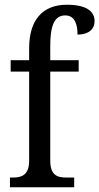

<svg xmlns="http://www.w3.org/2000/svg" viewBox="-20 -790 419 810"><path d="M22 0H293V-41H260C222 -41 192 -50 192 -113V-488H312V-536H192V-596C192 -679 208 -725 255 -725C297 -725 307 -685 307 -644C354 -644 379 -667 379 -701C379 -740 348 -770 262 -770C160 -770 103 -706 103 -587V-536H25V-488H103V-113C103 -50 70 -41 34 -41H22Z"/></svg>

Font: Noto Serif Ethiopic Cn
Style: Regular
Weight: 400
Width: 3
Designer: Monotype Design Team
Foundry: Monotype Imaging Inc.
Version: Version 2.102